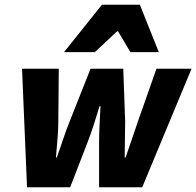

<svg xmlns="http://www.w3.org/2000/svg" viewBox="-20 -790 828 810"><path d="M94 0 73 -500H228L226 -278Q226 -241 222.5 -203Q219 -165 216 -126H220Q234 -165 246.5 -203Q259 -241 274 -278L362 -500H500L508 -278Q508 -241 507 -204Q506 -167 506 -126H510Q524 -165 536.5 -203Q549 -241 562 -278L640 -500H788L580 0H398V-186Q398 -224 400 -261.5Q402 -299 404 -342H400Q387 -299 375 -262Q363 -225 348 -186L276 0ZM250 -570 410 -770H570L650 -570H530L478 -658H474L380 -570Z"/></svg>

Font: Source Sans 3 Black
Style: Italic
Weight: 900
Italic angle: -11°
Designer: Paul D. Hunt
Foundry: Adobe
Version: Version 3.052;hotconv 1.1.0;makeotfexe 2.6.0